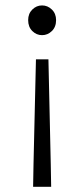

<svg xmlns="http://www.w3.org/2000/svg" viewBox="-20 -516 317 722"><path d="M162.1 -293 170.9 102.1 172.4 186.5H104.5L106 102.1L115.2 -293ZM138.2 -495.6Q159.2 -495.6 175 -480.2Q190.9 -464.8 190.9 -440.4Q190.9 -414.6 175 -399.2Q159.2 -383.8 138.2 -383.8Q117.2 -383.8 101.6 -399.2Q85.9 -414.6 85.9 -440.4Q85.9 -464.8 101.6 -480.2Q117.2 -495.6 138.2 -495.6Z"/></svg>

Font: Varta Light Light
Style: Regular
Weight: 300
Version: Version 1.004